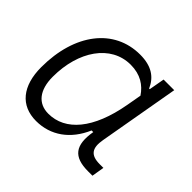

<svg xmlns="http://www.w3.org/2000/svg" viewBox="-131 -679 848 848"><g transform="rotate(45 293.0 -255.5)"><path d="M439.9 -444.3H436C414.1 -494.1 373.5 -522.5 302.2 -522.5C140.1 -522.5 32.2 -383.3 32.2 -174.3C32.2 -57.1 87.4 10.3 184.1 10.3C274.9 10.3 347.7 -42 387.2 -133.8H397.5C380.9 -36.6 412.6 4.9 503.9 4.9H531.2L541 -53.7H518.1C460.9 -53.7 442.4 -80.1 453.1 -139.6L519.5 -517.6H453.1ZM304.2 -461.4C365.2 -461.4 404.8 -434.6 431.2 -395L418.9 -325.7C386.7 -144.5 305.2 -50.8 199.7 -50.8C135.7 -50.8 98.1 -97.2 98.1 -180.2C98.1 -340.8 180.7 -461.4 304.2 -461.4Z"/></g></svg>

Font: Cascadia Mono PL Light
Style: Italic
Weight: 300
Italic angle: -10°
Monospace: yes
Designer: Aaron Bell
Foundry: Saja Typeworks
Version: Version 2404.023